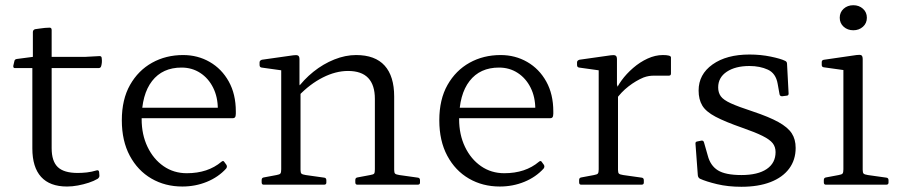

<svg xmlns="http://www.w3.org/2000/svg" viewBox="-20 -708 3452 736"><path d="M237 7Q171 7 137.5 -30Q104 -67 104 -139V-483L106 -490V-585Q106 -593 114 -596Q122 -597 131.5 -598.5Q141 -600 151.5 -601Q162 -602 170 -602Q178 -602 178 -593V-140Q178 -90 201.5 -67.5Q225 -45 278 -45Q295 -45 313 -47Q331 -49 351 -55Q359 -57 360 -48L361 -36Q362 -29 355 -23Q340 -14 320 -7.5Q300 -1 278.5 3Q257 7 237 7ZM37 -447Q30 -447 31 -456L35 -473Q36 -481 45 -482L106 -490H306L362 -493Q370 -493 370 -484Q371 -477 370.5 -469.5Q370 -462 368 -455Q366 -447 358 -447Z M679 7Q613 7 560.5 -23.5Q508 -54 477.5 -111Q447 -168 447 -247Q447 -327 478.5 -382.5Q510 -438 563 -467.5Q616 -497 682 -497Q738 -497 784 -470.5Q830 -444 857 -395.5Q884 -347 884 -281Q884 -277 884 -272Q884 -267 883 -263Q881 -255 873 -255H508V-295H835L815 -274Q815 -278 815 -282Q815 -286 815 -290Q815 -336 797 -372Q779 -408 747.5 -428.5Q716 -449 676 -449Q603 -449 563 -397.5Q523 -346 523 -251Q523 -192 545.5 -145Q568 -98 607 -71Q646 -44 696 -44Q777 -44 829 -88Q836 -94 840 -87L848 -76Q852 -69 847 -62Q817 -29 773 -11Q729 7 679 7Z M1417 -329Q1417 -382 1391.5 -409Q1366 -436 1314 -436Q1267 -436 1217.5 -411Q1168 -386 1124 -340L1116 -364Q1144 -403 1181.5 -433Q1219 -463 1261.5 -480Q1304 -497 1345 -497Q1418 -497 1454.5 -456.5Q1491 -416 1491 -338V0H1417ZM1058 0V-319H1132V0ZM991 0Q983 0 983 -9V-18Q983 -27 992 -28L1040 -37Q1052 -39 1055 -43Q1058 -47 1058 -59V-180H1132V-57Q1132 -46 1135.5 -42.5Q1139 -39 1152 -37L1223 -27Q1231 -26 1231 -17V-8Q1231 0 1222 0ZM1350 0Q1342 0 1342 -9V-18Q1342 -27 1351 -28L1399 -37Q1412 -39 1414.5 -43Q1417 -47 1417 -59V-180H1491V-57Q1491 -46 1494.5 -42.5Q1498 -39 1511 -37L1582 -27Q1590 -26 1590 -17V-8Q1590 0 1581 0ZM1058 -319V-465L1076 -436L983 -449Q975 -450 975 -459V-469Q975 -476 984 -479L1104 -496Q1117 -498 1122.5 -495Q1128 -492 1128 -481V-385L1132 -368V-319Z M1896 7Q1830 7 1777.5 -23.5Q1725 -54 1694.5 -111Q1664 -168 1664 -247Q1664 -327 1695.5 -382.5Q1727 -438 1780 -467.5Q1833 -497 1899 -497Q1955 -497 2001 -470.5Q2047 -444 2074 -395.5Q2101 -347 2101 -281Q2101 -277 2101 -272Q2101 -267 2100 -263Q2098 -255 2090 -255H1725V-295H2052L2032 -274Q2032 -278 2032 -282Q2032 -286 2032 -290Q2032 -336 2014 -372Q1996 -408 1964.5 -428.5Q1933 -449 1893 -449Q1820 -449 1780 -397.5Q1740 -346 1740 -251Q1740 -192 1762.5 -145Q1785 -98 1824 -71Q1863 -44 1913 -44Q1994 -44 2046 -88Q2053 -94 2057 -87L2065 -76Q2069 -69 2064 -62Q2034 -29 1990 -11Q1946 7 1896 7Z M2275 0V-319H2349V0ZM2552 -426Q2552 -418 2544 -418H2487Q2477 -418 2467.5 -416.5Q2458 -415 2447 -411Q2418 -399 2389.5 -377Q2361 -355 2340 -325L2336 -350Q2344 -374 2362.5 -399.5Q2381 -425 2407 -447.5Q2433 -470 2462.5 -483.5Q2492 -497 2521 -497Q2552 -497 2552 -488ZM2208 0Q2200 0 2200 -9V-18Q2200 -27 2209 -28L2257 -37Q2269 -39 2272 -43Q2275 -47 2275 -59V-180H2349V-57Q2349 -46 2352.5 -42.5Q2356 -39 2369 -37L2440 -27Q2448 -26 2448 -17V-8Q2448 0 2439 0ZM2275 -319V-465L2293 -436L2200 -449Q2192 -450 2192 -459V-469Q2192 -476 2201 -479L2321 -496Q2334 -498 2339.5 -495Q2345 -492 2345 -481V-385L2349 -368V-319Z M2865 -281Q2928 -260 2964 -240Q3000 -220 3015 -197Q3030 -174 3030 -141Q3030 -95 3005 -61.5Q2980 -28 2933.5 -10Q2887 8 2822 8Q2771 8 2729 -2Q2687 -12 2663 -23Q2656 -27 2655 -36L2646 -157Q2645 -165 2654 -166L2669 -169Q2677 -170 2679 -161L2693 -112Q2703 -73 2732 -55Q2761 -37 2822 -37Q2885 -37 2919 -60Q2953 -83 2953 -125Q2953 -145 2942 -159Q2931 -173 2903 -187Q2875 -201 2826 -218Q2760 -241 2723 -260.5Q2686 -280 2672 -303.5Q2658 -327 2658 -361Q2658 -423 2711.5 -461Q2765 -499 2853 -499Q2896 -499 2934.5 -491Q2973 -483 2989 -475Q2997 -472 2997 -463L3003 -349Q3003 -341 2994 -341L2978 -339Q2969 -339 2968 -348L2961 -387Q2954 -427 2923.5 -441Q2893 -455 2853 -455Q2799 -455 2766 -433Q2733 -411 2733 -373Q2733 -353 2743 -339Q2753 -325 2781.5 -312Q2810 -299 2865 -281Z M3213 0V-320H3287V0ZM3146 0Q3138 0 3138 -9V-18Q3138 -27 3147 -28L3195 -37Q3207 -39 3210 -43Q3213 -47 3213 -59V-180H3287V-57Q3287 -46 3290.5 -42.5Q3294 -39 3307 -37L3378 -27Q3386 -26 3386 -17V-8Q3386 0 3377 0ZM3213 -320V-466L3231 -437L3138 -450Q3130 -451 3130 -459V-470Q3130 -478 3139 -479L3263 -497Q3277 -499 3282 -496Q3287 -493 3287 -481V-320ZM3251 -592Q3229 -592 3214 -605.5Q3199 -619 3199 -640Q3199 -661 3214 -674.5Q3229 -688 3251 -688Q3273 -688 3288 -674.5Q3303 -661 3303 -640Q3303 -619 3288 -605.5Q3273 -592 3251 -592Z"/></svg>

Font: Hahmlet Light
Style: Regular
Weight: 300
Designer: Minjoo Ham & Mark Frömberg
Foundry: hypertype
Version: Version 1.002